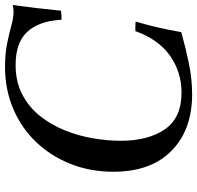

<svg xmlns="http://www.w3.org/2000/svg" viewBox="-30 -720 765 744"><g transform="rotate(-90 352.0 -348.5)"><path d="M359 14Q220 14 139 -66Q58 -146 58 -291Q58 -381 88.5 -457.5Q119 -534 173.5 -591Q228 -648 302.5 -679.5Q377 -711 464 -711Q515 -711 554.5 -703Q594 -695 624.5 -686.5Q655 -678 677 -678Q683 -678 691 -679Q699 -680 704 -681Q698 -638 692.5 -591.5Q687 -545 682 -494Q673 -493 664.5 -492.5Q656 -492 647 -492Q642 -580 600 -625Q558 -670 472 -670Q407 -670 358 -644.5Q309 -619 274.5 -576Q240 -533 218.5 -479.5Q197 -426 187.5 -370Q178 -314 178 -263Q178 -156 222.5 -91.5Q267 -27 365 -27Q443 -27 506.5 -71Q570 -115 603 -206Q611 -206 621.5 -206Q632 -206 640 -205Q627 -162 617 -118Q607 -74 599 -28Q538 -11 477.5 1.5Q417 14 359 14Z"/></g></svg>

Font: Castoro
Style: Italic
Weight: 400
Italic angle: -11°
Designer: John Hudson with Paul Hanslow, assisted by Kaja Sojewska.
Foundry: Tiro Typeworks Ltd.
Version: Version 2.04